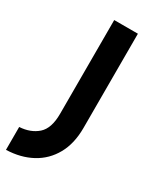

<svg xmlns="http://www.w3.org/2000/svg" viewBox="-223 -804 846 1025"><g transform="rotate(30 200.0 -291.5)"><path d="M305 -155Q305 -59 267 9Q229 77 161.5 113.5Q94 150 5 153V12Q73 8 116 -30Q159 -68 159 -158V-736H305Z"/></g></svg>

Font: Josefin Sans Thin
Style: Bold
Weight: 700
Version: Version 2.000